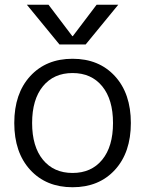

<svg xmlns="http://www.w3.org/2000/svg" viewBox="-20 -777 610 807"><path d="M286 -625 386 -757H477L340 -590H230L93 -757H184L284 -625ZM107 -63Q40 -136 40 -260Q40 -384 107 -457Q174 -530 285 -530Q396 -530 463 -457Q530 -384 530 -260Q530 -136 463 -63Q396 10 285 10Q174 10 107 -63ZM160.5 -105.5Q206 -50 285 -50Q364 -50 409.5 -105.5Q455 -161 455 -260Q455 -359 409.5 -414.5Q364 -470 285 -470Q206 -470 160.5 -414.5Q115 -359 115 -260Q115 -161 160.5 -105.5Z"/></svg>

Font: Mplus 1p
Style: Regular
Weight: 400
Version: Version 1.061